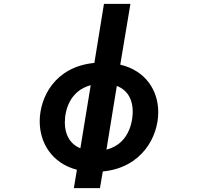

<svg xmlns="http://www.w3.org/2000/svg" viewBox="-20 -861 1040 1001"><path d="M381 24 365 120H501L516 33C720 13 805 -148 805 -276C805 -388 741 -492 607 -524L660 -841H522L472 -533C265 -513 187 -352 187 -228C187 -117 250 -10 381 24ZM535 -81 589 -413C649 -390 672 -337 672 -280C672 -254 667 -114 535 -81ZM453 -417 399 -88C344 -110 318 -161 318 -222C318 -290 346 -388 453 -417Z"/></svg>

Font: LINE Seed JP App_OTF Bold
Style: Regular
Weight: 700
Designer: LINE & Fontrix & Fontworks
Version: Version 1.009